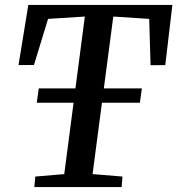

<svg xmlns="http://www.w3.org/2000/svg" viewBox="-20 -763 723 783"><path d="M120 0 124 -43 242 -53 326 -695.5 176 -686 118.5 -498 55.5 -497.5 95.5 -743H683L654 -497.5L594 -497L588.5 -686L442 -695.5L357.5 -53L479.5 -43L476 0ZM130 -344 138 -402.5H558.5L550.5 -344Z"/></svg>

Font: Merriweather 28pt Medium
Style: Italic
Weight: 500
Italic angle: -7.8°
Version: Version 2.101